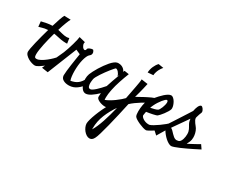

<svg xmlns="http://www.w3.org/2000/svg" viewBox="-189 -1275 2731 2278"><g transform="rotate(30 1176.0 -135.5)"><path d="M131.8 -53.7Q137.7 -50.8 147.5 -50.8Q171.9 -50.8 203.6 -68.4Q235.4 -85.9 265.6 -109.9Q295.9 -133.8 321.3 -158.7Q346.7 -183.6 358.4 -197.3L391.6 -134.8Q381.8 -123 353 -96.7Q324.2 -70.3 290 -43.5Q255.9 -16.6 223.6 4.4Q191.4 25.4 174.8 26.4Q172.9 26.4 171.9 26.9Q170.9 27.3 168.9 27.3Q151.4 27.3 126.5 20Q101.6 12.7 78.1 -0.5Q54.7 -13.7 37.1 -32.2Q19.5 -50.8 17.6 -72.3V-76.2Q17.6 -91.8 23.9 -127Q30.3 -162.1 41.5 -208.5Q52.7 -254.9 66.9 -309.1Q81.1 -363.3 96.7 -417Q49.8 -414.1 19.5 -403.8Q-10.7 -393.6 -23.4 -391.6L-30.3 -462.9Q10.7 -472.7 43.9 -479Q77.1 -485.4 117.2 -486.3Q134.8 -546.9 151.4 -593.3Q168 -639.6 178.7 -659.2L267.6 -656.2Q256.8 -639.6 238.3 -591.8Q219.7 -543.9 200.2 -478.5Q231.4 -471.7 264.6 -462.9Q297.9 -454.1 327.1 -454.1Q344.7 -454.1 362.3 -460L373 -389.6Q368.2 -388.7 362.8 -388.7Q357.4 -388.7 351.6 -388.7Q323.2 -388.7 284.2 -395Q245.1 -401.4 201.2 -412.1Q192.4 -413.1 180.7 -415Q168 -371.1 156.7 -325.7Q145.5 -280.3 136.7 -238.8Q127.9 -197.3 122.6 -161.1Q117.2 -125 117.2 -99.6Q117.2 -80.1 120.6 -67.9Q124 -55.7 131.8 -53.7Z M827.1 -102.5Q816.4 -82 800.8 -61.5Q785.2 -41 765.1 -22.9Q745.1 -4.9 721.7 8.3Q698.2 21.5 672.9 26.4Q662.1 28.3 652.8 29.3Q643.6 30.3 633.8 30.3Q591.8 30.3 560.5 13.2Q529.3 -3.9 525.4 -39.1V-48.8Q525.4 -70.3 529.8 -109.9Q534.2 -149.4 540.5 -193.8Q546.9 -238.3 553.7 -281.7Q560.5 -325.2 565.4 -355.5L503.9 -382.8L342.8 19.5L257.8 6.8Q263.7 -6.8 280.3 -43Q296.9 -79.1 317.4 -123Q337.9 -167 357.9 -210.4Q377.9 -253.9 390.6 -282.2Q401.4 -308.6 414.1 -346.7Q426.8 -384.8 437.5 -422.4Q448.2 -460 455.1 -490.2Q461.9 -520.5 461.9 -531.2L547.9 -509.8Q544.9 -505.9 543.9 -501.5Q543 -497.1 543 -492.2Q543 -480.5 547.4 -469.2Q551.8 -458 558.1 -448.7Q564.5 -439.5 572.8 -433.6Q581.1 -427.7 588.9 -427.7Q594.7 -427.7 600.1 -433.1Q605.5 -438.5 607.4 -452.1Q608.4 -458 615.7 -463.4Q623 -468.8 632.3 -473.1Q641.6 -477.5 651.9 -480Q662.1 -482.4 668.9 -482.4Q678.7 -482.4 679.7 -478.5Q684.6 -471.7 689 -462.4Q693.4 -453.1 693.4 -442.4Q693.4 -431.6 689 -421.9Q684.6 -412.1 673.8 -404.3Q658.2 -392.6 646.5 -366.2Q634.8 -339.8 626.5 -305.7Q618.2 -271.5 614.3 -232.4Q610.4 -193.4 610.4 -155.3Q610.4 -118.2 614.3 -84Q618.2 -49.8 627 -27.3Q657.2 -33.2 679.7 -42Q702.1 -50.8 720.2 -64.9Q738.3 -79.1 753.4 -99.1Q768.6 -119.1 783.2 -148.4Z M879.9 -58.6Q890.6 -58.6 908.2 -69.8Q925.8 -81.1 946.3 -99.6Q966.8 -118.2 988.8 -141.6Q1010.7 -165 1031.2 -188.5Q1042 -222.7 1059.1 -272Q1076.2 -321.3 1097.7 -378.9L1084 -352.5Q1081.1 -367.2 1074.2 -379.9Q1067.4 -392.6 1058.6 -402.8Q1049.8 -413.1 1040.5 -418.9Q1031.2 -424.8 1024.4 -424.8Q1019.5 -424.8 1017.6 -422.9Q1013.7 -419.9 1000.5 -404.8Q987.3 -389.6 969.2 -367.2Q951.2 -344.7 931.2 -317.4Q911.1 -290 894 -263.7Q877 -237.3 864.3 -214.4Q851.6 -191.4 849.6 -177.7Q847.7 -164.1 845.7 -149.9Q843.8 -135.7 843.8 -122.1Q843.8 -96.7 851.1 -78.1Q858.4 -59.6 877.9 -58.6ZM1320.3 -124Q1307.6 -109.4 1284.2 -83Q1260.7 -56.6 1233.9 -30.8Q1207 -4.9 1180.2 14.2Q1153.3 33.2 1134.8 33.2H1132.8Q1114.3 33.2 1092.8 28.3Q1071.3 23.4 1053.2 15.1Q1035.2 6.8 1022.9 -4.4Q1010.7 -15.6 1010.7 -29.3V-30.3Q1010.7 -40 1011.7 -53.2Q1012.7 -66.4 1013.7 -81.1Q971.7 -40 930.2 -12.7Q888.7 14.6 857.4 14.6Q849.6 14.6 846.7 13.7Q829.1 10.7 814.5 -3.4Q799.8 -17.6 789.6 -38.6Q779.3 -59.6 773.4 -85Q767.6 -110.4 767.6 -135.7Q767.6 -172.9 779.3 -205.1Q787.1 -225.6 801.8 -253.9Q816.4 -282.2 835.4 -313.5Q854.5 -344.7 876.5 -375.5Q898.4 -406.2 920.4 -431.6Q942.4 -457 963.9 -473.1Q985.4 -489.3 1003.9 -492.2Q1008.8 -493.2 1012.7 -493.2Q1016.6 -493.2 1020.5 -493.2Q1041 -493.2 1057.1 -487.3Q1073.2 -481.4 1085.4 -472.2Q1097.7 -462.9 1105.5 -452.1Q1113.3 -441.4 1117.2 -432.6Q1120.1 -444.3 1124 -451.2L1187.5 -441.4Q1161.1 -375 1138.7 -307.1Q1116.2 -239.3 1103.5 -177.7L1104.5 -174.8L1102.5 -172.9Q1096.7 -143.6 1093.3 -117.2Q1089.8 -90.8 1089.8 -68.4Q1089.8 -57.6 1090.3 -49.8Q1090.8 -42 1091.8 -34.2Q1116.2 -43 1147 -60.5Q1177.7 -78.1 1207.5 -99.6Q1237.3 -121.1 1263.7 -144Q1290 -167 1306.6 -184.6Z M1137.7 342.8Q1156.2 313.5 1173.8 272.5Q1191.4 231.4 1207.5 183.6Q1223.6 135.7 1238.3 82.5Q1252.9 29.3 1266.6 -25.4Q1210.9 51.8 1174.3 142.6Q1137.7 233.4 1137.7 328.1ZM1603.5 -279.3Q1584 -275.4 1552.2 -260.3Q1520.5 -245.1 1486.3 -224.1Q1452.1 -203.1 1418.5 -178.7Q1384.8 -154.3 1361.3 -131.8Q1343.8 -49.8 1323.7 37.1Q1303.7 124 1284.7 199.2Q1265.6 274.4 1249 331.5Q1232.4 388.7 1219.7 411.1Q1208 433.6 1193.4 442.9Q1178.7 452.1 1162.1 452.1Q1141.6 452.1 1120.6 439Q1099.6 425.8 1083 405.3Q1066.4 384.8 1056.2 360.4Q1045.9 335.9 1045.9 314.5V310.5Q1046.9 291 1056.6 255.4Q1066.4 219.7 1083.5 175.3Q1100.6 130.9 1124 81.1Q1147.5 31.2 1175.8 -16.1Q1204.1 -63.5 1235.4 -106Q1266.6 -148.4 1300.8 -178.7Q1309.6 -225.6 1318.4 -269.5Q1327.1 -313.5 1334 -350.6Q1340.8 -387.7 1345.7 -417Q1350.6 -446.3 1350.6 -464.8L1438.5 -452.1Q1431.6 -418.9 1422.9 -383.3Q1414.1 -347.7 1406.2 -316.4Q1396.5 -280.3 1386.7 -246.1Q1438.5 -275.4 1484.4 -299.8Q1503.9 -309.6 1523.9 -319.8Q1543.9 -330.1 1562 -337.9Q1580.1 -345.7 1595.2 -350.6Q1610.4 -355.5 1619.1 -356.4ZM1504.9 -710.9Q1482.4 -684.6 1470.2 -660.2Q1458 -635.7 1453.1 -617.2Q1446.3 -595.7 1446.3 -577.1L1371.1 -571.3Q1373 -615.2 1391.1 -656.2Q1409.2 -697.3 1434.6 -722.7Z M1733.4 -403.3Q1725.6 -403.3 1712.4 -391.6Q1699.2 -379.9 1684.1 -360.8Q1668.9 -341.8 1652.3 -316.4Q1635.7 -291 1623 -263.7Q1618.2 -253.9 1614.3 -244.1Q1610.4 -234.4 1606.4 -223.6Q1631.8 -228.5 1659.7 -235.8Q1687.5 -243.2 1701.2 -252Q1708 -256.8 1716.3 -271.5Q1724.6 -286.1 1731.9 -304.2Q1739.3 -322.3 1744.1 -342.3Q1749 -362.3 1749 -377Q1749 -387.7 1745.1 -395.5Q1741.2 -403.3 1733.4 -403.3ZM1950.2 -125Q1932.6 -112.3 1909.2 -96.2Q1885.7 -80.1 1859.9 -63Q1834 -45.9 1808.1 -29.3Q1782.2 -12.7 1760.3 0.5Q1738.3 13.7 1722.7 22Q1707 30.3 1702.1 31.2Q1699.2 32.2 1694.3 32.2Q1677.7 32.2 1650.9 23.9Q1624 15.6 1596.7 3.4Q1569.3 -8.8 1546.4 -22.9Q1523.4 -37.1 1515.6 -49.8Q1509.8 -60.5 1507.3 -77.6Q1504.9 -94.7 1504.9 -117.2Q1504.9 -136.7 1506.8 -158.7Q1508.8 -180.7 1512.2 -200.7Q1515.6 -220.7 1520 -237.3Q1524.4 -253.9 1530.3 -263.7Q1537.1 -277.3 1551.8 -298.3Q1566.4 -319.3 1585.4 -342.3Q1604.5 -365.2 1626 -388.7Q1647.5 -412.1 1668.9 -431.2Q1690.4 -450.2 1710.4 -462.4Q1730.5 -474.6 1746.1 -475.6Q1747.1 -475.6 1747.6 -476.1Q1748 -476.6 1750 -476.6Q1765.6 -476.6 1781.2 -462.9Q1796.9 -449.2 1808.6 -429.7Q1820.3 -410.2 1827.6 -388.2Q1835 -366.2 1835 -348.6Q1835 -339.8 1834 -335.9Q1830.1 -320.3 1816.4 -297.4Q1802.7 -274.4 1786.1 -252.4Q1769.5 -230.5 1753.9 -213.4Q1738.3 -196.3 1730.5 -190.4Q1724.6 -185.5 1709.5 -181.2Q1694.3 -176.8 1674.3 -172.4Q1654.3 -168 1631.8 -164.1Q1609.4 -160.2 1587.9 -157.2Q1584 -137.7 1582 -123.5Q1580.1 -109.4 1579.1 -103.5Q1581.1 -92.8 1590.8 -82Q1600.6 -71.3 1615.2 -62.5Q1629.9 -53.7 1647.9 -48.3Q1666 -43 1684.6 -43Q1688.5 -43 1692.9 -43Q1697.3 -43 1701.2 -43.9Q1718.8 -48.8 1748 -66.4Q1777.3 -84 1809.1 -106.4Q1840.8 -128.9 1869.6 -152.8Q1898.4 -176.8 1914.1 -195.3Z M2069.3 -46.9Q2080.1 -46.9 2091.8 -49.8Q2093.8 -50.8 2096.2 -51.8Q2098.6 -52.7 2101.6 -53.7Q2112.3 -58.6 2120.6 -71.8Q2128.9 -85 2134.3 -101.6Q2139.6 -118.2 2142.1 -136.7Q2144.5 -155.3 2144.5 -171.9Q2144.5 -190.4 2141.1 -205.6Q2137.7 -220.7 2131.3 -233.9Q2125 -247.1 2117.7 -259.3Q2110.4 -271.5 2103.5 -284.2Q2094.7 -299.8 2090.8 -316.4Q2086.9 -333 2085 -349.6L1939.5 -141.6Q1955.1 -134.8 1968.8 -120.6Q1982.4 -106.4 1996.6 -91.3Q2010.7 -76.2 2026.4 -63.5Q2042 -50.8 2061.5 -46.9ZM2381.8 -99.6Q2376 -96.7 2352.5 -84.5Q2329.1 -72.3 2296.4 -56.2Q2263.7 -40 2225.6 -22Q2187.5 -3.9 2152.3 11.2Q2117.2 26.4 2088.9 36.1Q2060.5 45.9 2047.9 45.9H2044.9Q2027.3 43.9 2006.3 31.7Q1985.4 19.5 1965.3 1.5Q1945.3 -16.6 1927.2 -38.6Q1909.2 -60.5 1897.5 -81.1L1833 26.4L1784.2 -18.6Q1795.9 -32.2 1817.9 -63.5Q1839.8 -94.7 1866.7 -135.3Q1893.6 -175.8 1922.9 -221.2Q1952.1 -266.6 1980 -309.6Q2007.8 -352.5 2030.8 -388.7Q2053.7 -424.8 2067.4 -446.3Q2073.2 -481.4 2086.4 -511.2Q2099.6 -541 2118.2 -546.9H2123Q2128.9 -546.9 2136.2 -541Q2143.6 -535.2 2149.9 -525.9Q2156.2 -516.6 2160.6 -506.3Q2165 -496.1 2165 -487.3Q2165 -482.4 2164.1 -478.5Q2158.2 -463.9 2150.4 -442.9Q2142.6 -421.9 2137.7 -401.4Q2135.7 -395.5 2135.7 -390.6Q2135.7 -376 2143.6 -360.8Q2151.4 -345.7 2161.6 -331.5Q2171.9 -317.4 2182.1 -305.2Q2192.4 -293 2197.3 -284.2Q2212.9 -257.8 2219.7 -229Q2226.6 -200.2 2226.6 -173.8Q2226.6 -157.2 2224.1 -142.6Q2221.7 -127.9 2216.8 -116.2Q2216.8 -115.2 2213.4 -108.4Q2210 -101.6 2206.1 -93.3Q2202.1 -85 2198.7 -78.1Q2195.3 -71.3 2195.3 -70.3Q2228.5 -87.9 2258.8 -103.5Q2284.2 -117.2 2309.1 -130.9Q2334 -144.5 2345.7 -152.3Z"/></g></svg>

Font: Miniver
Style: Regular
Weight: 400
Designer: Dathan Boardman
Foundry: Open Window
Version: Version 1.000